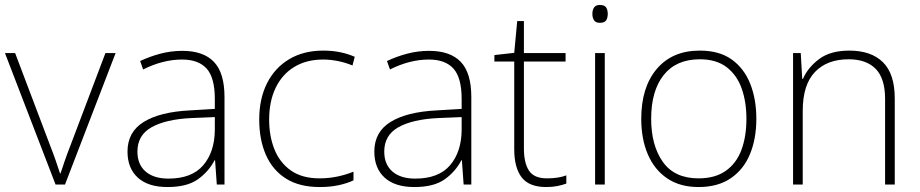

<svg xmlns="http://www.w3.org/2000/svg" viewBox="-20 -810 3710 774"><path d="M204 -66 0 -596H41L183 -221Q196 -188 205 -161.5Q214 -135 222 -111H224Q232 -135 241 -161.5Q250 -188 263 -221L405 -596H446L242 -66Z M715 -605Q800 -605 842.5 -560.5Q885 -516 885 -419V-66H854L847 -164H845Q821 -118 777.5 -87Q734 -56 655 -56Q577 -56 535.5 -94Q494 -132 494 -199Q494 -278 559.5 -318.5Q625 -359 746 -365L846 -371V-411Q846 -497 813 -533.5Q780 -570 714 -570Q637 -570 557 -530L545 -564Q583 -582 626 -593.5Q669 -605 715 -605ZM750 -334Q648 -329 591 -297Q534 -265 534 -199Q534 -147 567 -118.5Q600 -90 659 -90Q753 -90 799 -143.5Q845 -197 846 -285V-338Z M1269 -56Q1187 -56 1133 -90Q1079 -124 1052 -185.5Q1025 -247 1025 -328Q1025 -412 1056.5 -474.5Q1088 -537 1146 -571.5Q1204 -606 1283 -606Q1320 -606 1351.5 -599.5Q1383 -593 1410 -581L1401 -546Q1372 -558 1341.5 -564Q1311 -570 1283 -570Q1215 -570 1166 -540Q1117 -510 1091 -455.5Q1065 -401 1065 -328Q1065 -261 1086.5 -207.5Q1108 -154 1153 -122.5Q1198 -91 1268 -91Q1306 -91 1341 -98.5Q1376 -106 1405 -118V-83Q1380 -71 1345.5 -63.5Q1311 -56 1269 -56Z M1710 -605Q1795 -605 1837.5 -560.5Q1880 -516 1880 -419V-66H1849L1842 -164H1840Q1816 -118 1772.5 -87Q1729 -56 1650 -56Q1572 -56 1530.5 -94Q1489 -132 1489 -199Q1489 -278 1554.5 -318.5Q1620 -359 1741 -365L1841 -371V-411Q1841 -497 1808 -533.5Q1775 -570 1709 -570Q1632 -570 1552 -530L1540 -564Q1578 -582 1621 -593.5Q1664 -605 1710 -605ZM1745 -334Q1643 -329 1586 -297Q1529 -265 1529 -199Q1529 -147 1562 -118.5Q1595 -90 1654 -90Q1748 -90 1794 -143.5Q1840 -197 1841 -285V-338Z M2185 -91Q2208 -91 2227.5 -94Q2247 -97 2263 -103V-70Q2247 -64 2227 -60Q2207 -56 2182 -56Q2113 -56 2083 -95Q2053 -134 2053 -209V-562H1973V-588L2053 -597L2065 -725H2092V-596H2260V-562H2092V-212Q2092 -153 2112.5 -122Q2133 -91 2185 -91Z M2398 -790Q2417 -790 2423.5 -780Q2430 -770 2430 -754Q2430 -738 2423.5 -728Q2417 -718 2398 -718Q2382 -718 2375 -728Q2368 -738 2368 -754Q2368 -770 2375 -780Q2382 -790 2398 -790ZM2418 -596V-66H2379V-596Z M3029 -331Q3029 -251 3003.5 -189Q2978 -127 2926 -91.5Q2874 -56 2796 -56Q2721 -56 2669.5 -91Q2618 -126 2591.5 -188Q2565 -250 2565 -331Q2565 -458 2627.5 -532Q2690 -606 2801 -606Q2880 -606 2930 -570Q2980 -534 3004.5 -472Q3029 -410 3029 -331ZM2605 -331Q2605 -224 2652 -157.5Q2699 -91 2796 -91Q2863 -91 2906 -121.5Q2949 -152 2969 -206Q2989 -260 2989 -331Q2989 -399 2970 -453Q2951 -507 2909.5 -539Q2868 -571 2801 -571Q2706 -571 2655.5 -507.5Q2605 -444 2605 -331Z M3404 -606Q3492 -606 3539.5 -559Q3587 -512 3587 -413V-66H3548V-411Q3548 -494 3510 -532.5Q3472 -571 3401 -571Q3314 -571 3265 -519.5Q3216 -468 3216 -363V-66H3177V-596H3208L3214 -492H3217Q3236 -537 3281.5 -571.5Q3327 -606 3404 -606Z"/></svg>

Font: Noto Sans Malayalam UI ExtraLight
Style: Regular
Weight: 200
Designer: Jelle Bosma - Monotype Design Team
Foundry: Monotype Imaging Inc.
Version: Version 2.104; ttfautohint (v1.8.4.7-5d5b)